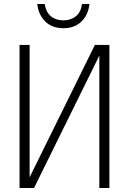

<svg xmlns="http://www.w3.org/2000/svg" viewBox="-20 -933 640 953"><path d="M295 -793Q239 -793 205 -826Q171 -859 165 -913H202Q208 -873 232.5 -852.5Q257 -832 295 -832Q332 -832 357 -852.5Q382 -873 387 -913H424Q418 -859 384 -826Q350 -793 295 -793ZM523 0H473V-657L149 0H77V-710H127V-53L451 -710H523Z"/></svg>

Font: Geist Mono UltraLight
Style: Regular
Weight: 200
Monospace: yes
Designer: Basement.studio, Andrés Briganti, Mateo Zaragoza
Foundry: Basement.studio, Vercel, Andrés Briganti, Guido Ferreyra, Mateo Zaragoza
Version: Version 1.400; ttfautohint (v1.8.4.7-5d5b)